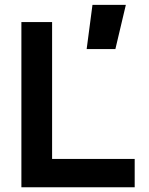

<svg xmlns="http://www.w3.org/2000/svg" viewBox="-20 -786 626 806"><path d="M69.8 0H545.4V-118.7H198.7V-693.4H69.8ZM343.8 -580.1H464.4L508.3 -765.6H368.2Z"/></svg>

Font: CaskaydiaCove Nerd Font
Style: Bold
Weight: 700
Designer: Aaron Bell
Foundry: Saja Typeworks
Version: Version 2111.1;Nerd Fonts 2.3.0